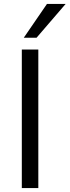

<svg xmlns="http://www.w3.org/2000/svg" viewBox="-20 -957 354 977"><path d="M91 0V-705H175V0ZM101 -765 219 -937H314L166 -765Z"/></svg>

Font: Nunito Sans 12pt ExtraLight 11pt
Style: Regular
Weight: 400
Version: Version 3.101;gftools[0.9.27]